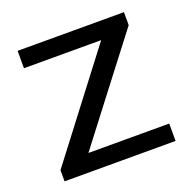

<svg xmlns="http://www.w3.org/2000/svg" viewBox="-95 -592 688 687"><g transform="rotate(-20 248.5 -248.0)"><path d="M38.5 0V-42.6Q80.8 -98 121.5 -151.2Q162.2 -204.3 198 -251.5L357.2 -459.9L369 -430H259.4Q232.5 -430 195.3 -430Q158.1 -430 117.5 -430Q76.9 -430 40.4 -430V-496.2H445.3V-446.6Q425.9 -421.3 400.2 -388Q374.6 -354.6 347.2 -318.9Q319.8 -283.2 295 -250.9L137.1 -44.7L128.1 -66.2H248.8Q276 -66.2 312.8 -66.2Q349.7 -66.2 388.6 -66.2Q427.6 -66.2 461.2 -66.2V0Z"/></g></svg>

Font: Commissioner Thin
Style: Regular
Weight: 100
Designer: Kostas Bartsokas
Foundry: Kostas Bartsokas
Version: Version 1.001;gftools[0.9.23]